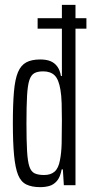

<svg xmlns="http://www.w3.org/2000/svg" viewBox="-20 -763 376 791"><path d="M135 -645V-688H336V-645ZM146 8Q111 8 88.5 -3Q66 -14 54.5 -42.5Q43 -71 38 -123Q33 -175 33 -256Q33 -334 37.5 -385.5Q42 -437 54 -465.5Q66 -494 88 -506Q110 -518 146 -518Q171 -518 188 -511Q205 -504 216 -489Q227 -474 231 -450H235V-743H291V0H243L239 -65H234Q228 -33 214.5 -17.5Q201 -2 183.5 3Q166 8 146 8ZM162 -42Q189 -42 205 -56Q221 -70 227 -103Q233 -133 234 -172Q235 -211 235 -268Q235 -305 234 -337.5Q233 -370 229 -393Q222 -436 205 -452.5Q188 -469 158 -469Q135 -469 121.5 -461.5Q108 -454 101 -433Q94 -412 91.5 -369Q89 -326 89 -255Q89 -184 91.5 -141Q94 -98 101 -77Q108 -56 122.5 -49Q137 -42 162 -42Z"/></svg>

Font: Saira UltraCondensed
Style: Regular
Weight: 400
Width: 1
Designer: Hector Gatti with collaboration of the Omnibus-Type team
Foundry: Omnibus-Type
Version: Version 1.101